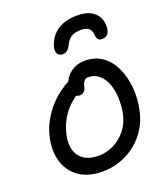

<svg xmlns="http://www.w3.org/2000/svg" viewBox="-177 -1126 1084 1255"><g transform="rotate(-20 364.5 -498.0)"><path d="M318 10Q244 10 190.5 -15Q137 -40 105 -84.5Q73 -129 63.5 -186Q54 -243 66 -306Q79 -371 107.5 -423Q136 -475 172 -514.5Q208 -554 244.5 -580.5Q281 -607 310.5 -621Q340 -635 354 -635Q368 -635 377 -630.5Q386 -626 393 -612Q405 -588 391 -568.5Q377 -549 352 -535Q314 -511 278 -477.5Q242 -444 215.5 -397.5Q189 -351 176 -290Q165 -236 177.5 -192Q190 -148 228 -122Q266 -96 331 -96Q384 -96 434.5 -121Q485 -146 522 -192Q559 -238 571 -300Q582 -356 579.5 -409.5Q577 -463 560.5 -506.5Q544 -550 513.5 -576Q483 -602 439 -602Q420 -602 409.5 -588Q399 -574 394 -553Q390 -531 377 -520Q364 -509 348 -509Q332 -509 318.5 -518Q305 -527 299 -545.5Q293 -564 298 -590Q305 -623 325.5 -650Q346 -677 379 -694Q412 -711 455 -711Q525 -711 575 -675.5Q625 -640 654 -579Q683 -518 690.5 -442Q698 -366 681 -285Q668 -219 634.5 -164.5Q601 -110 552 -71Q503 -32 443.5 -11Q384 10 318 10ZM509 -1006Q568 -1006 603.5 -986Q639 -966 654 -933.5Q669 -901 666 -865Q663 -832 648 -818.5Q633 -805 611 -805Q593 -805 584 -815Q575 -825 573 -853Q571 -881 552.5 -895Q534 -909 499 -909Q462 -909 436.5 -895.5Q411 -882 396 -852Q382 -823 368.5 -811.5Q355 -800 336 -800Q309 -800 299.5 -818.5Q290 -837 297 -865Q309 -907 335.5 -938.5Q362 -970 405 -988Q448 -1006 509 -1006Z"/></g></svg>

Font: Shantell Sans Medium
Style: Italic
Weight: 500
Italic angle: -11°
Designer: Stephen Nixon, Anya Danilova, Shantell Martin
Foundry: Arrow Type
Version: Version 1.011;[c5ecc13dd]